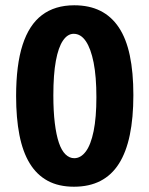

<svg xmlns="http://www.w3.org/2000/svg" viewBox="-20 -693 566 727"><path d="M260 14Q202 14 160.5 -8.5Q119 -31 92.5 -74.5Q66 -118 53.5 -182Q41 -246 41 -329Q41 -447 65.5 -523Q90 -599 139 -636Q188 -673 261 -673Q318 -673 360 -652Q402 -631 430 -589Q458 -547 471.5 -483Q485 -419 485 -333Q485 -247 471.5 -182Q458 -117 430.5 -73.5Q403 -30 360.5 -8Q318 14 260 14ZM261 -94Q286 -94 305 -119.5Q324 -145 334.5 -196.5Q345 -248 345 -325Q345 -403 334.5 -456Q324 -509 305 -537Q286 -565 259 -565Q236 -565 218.5 -539.5Q201 -514 191.5 -462.5Q182 -411 182 -332Q182 -272 187.5 -227Q193 -182 203 -152.5Q213 -123 228 -108.5Q243 -94 261 -94Z"/></svg>

Font: Bricolage Grotesque Condensed
Style: Bold
Weight: 700
Width: 3
Designer: Mathieu Triay
Foundry: Atelier Triay
Version: Version 1.001;gftools[0.9.33.dev8+g029e19f]